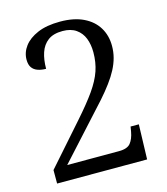

<svg xmlns="http://www.w3.org/2000/svg" viewBox="-109 -808 776 893"><g transform="rotate(-15 279.5 -362.0)"><path d="M55.3 0V-65L228 -260.7Q283.3 -323.3 315.7 -369.3Q348 -415.3 362.2 -456.7Q376.3 -498 376.3 -546.3Q376.3 -584 364.7 -613.7Q353 -643.3 327.7 -661Q302.3 -678.7 263 -678.7Q218.3 -678.7 192.5 -659.3Q166.7 -640 155.3 -606.3Q144 -572.7 144 -528.7Q122.3 -528.7 104.5 -534.8Q86.7 -541 76.8 -555Q67 -569 67 -593Q67 -627.7 89 -657.2Q111 -686.7 154.3 -705.3Q197.7 -724 263 -724Q329.3 -724 375 -702Q420.7 -680 444.2 -641.3Q467.7 -602.7 467.7 -552.7Q467.7 -523.3 460.5 -496.3Q453.3 -469.3 439.2 -442.2Q425 -415 403.3 -385.7Q381.7 -356.3 352.5 -323.3Q323.3 -290.3 286.7 -251L123 -71H372Q412.7 -71 428.3 -90.5Q444 -110 450 -144L454 -167.7H493.7L488.7 0Z"/></g></svg>

Font: Noto Serif Hentaigana ExtraLight
Style: Regular
Weight: 200
Designer: Kazuhiro Yamada
Foundry: nipponia
Version: Version 1.000